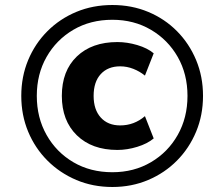

<svg xmlns="http://www.w3.org/2000/svg" viewBox="-20 -736 855 767"><path d="M429 11Q351 11 285 -17Q219 -45 169.5 -94.5Q120 -144 92.5 -210Q65 -276 65 -353Q65 -430 92.5 -496Q120 -562 169.5 -611.5Q219 -661 285 -688.5Q351 -716 429 -716Q506 -716 572 -688.5Q638 -661 687 -611.5Q736 -562 763.5 -496Q791 -430 791 -353Q791 -276 763.5 -210Q736 -144 687 -94.5Q638 -45 572 -17Q506 11 429 11ZM429 -48Q515 -48 583 -88Q651 -128 690 -197Q729 -266 729 -353Q729 -440 690 -508.5Q651 -577 583 -617Q515 -657 429 -657Q341 -657 273 -617Q205 -577 166 -508.5Q127 -440 127 -353Q127 -266 166 -197Q205 -128 273 -88Q341 -48 429 -48ZM449 -137Q347 -137 287 -195.5Q227 -254 227 -353Q227 -453 287 -510.5Q347 -568 449 -568Q488 -568 528.5 -556Q569 -544 594 -523L559 -434Q538 -451 512.5 -461Q487 -471 460 -471Q411 -471 382.5 -440Q354 -409 354 -353Q354 -298 382.5 -266.5Q411 -235 460 -235Q516 -235 559 -272L594 -183Q569 -162 528.5 -149.5Q488 -137 449 -137Z"/></svg>

Font: Winston
Style: Bold Italic
Weight: 700
Italic angle: -9°
Designer: Original fonts by Vernon Adams / Changes by Cristiano Sobral
Foundry: Original fonts by Vernon Adams / Changes by Cristiano Sobral
Version: Version 2.503;July 17, 2020;FontCreator 13.0.0.2655 64-bit